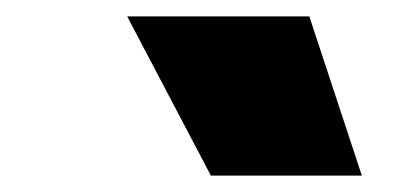

<svg xmlns="http://www.w3.org/2000/svg" viewBox="-20 -810 486 234"><path d="M237 -596 135 -790H357L421 -596Z"/></svg>

Font: Georama Expanded Black
Style: Italic
Weight: 900
Width: 7
Italic angle: -9°
Designer: Jean-Baptiste Levee
Foundry: Production Type
Version: Version 1.000